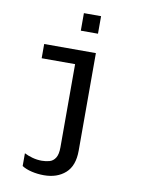

<svg xmlns="http://www.w3.org/2000/svg" viewBox="-97 -780 793 1035"><g transform="rotate(10 300.0 -263.0)"><path d="M216 186Q181 186 149 178.5Q117 171 95 157V87Q114 97 139.5 104Q165 111 191 111Q213 111 233 105.5Q253 100 265.5 80.5Q278 61 278 22V-433H95V-511H378V23Q378 106 333 146Q288 186 216 186ZM277 -616V-712H371V-616Z"/></g></svg>

Font: Chivo Mono
Style: Regular
Weight: 400
Monospace: yes
Designer: Hector Gatti
Foundry: Omnibus-Type
Version: Version 1.008; ttfautohint (v1.8.4.7-5d5b)